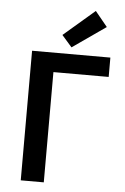

<svg xmlns="http://www.w3.org/2000/svg" viewBox="-59 -923 628 965"><g transform="rotate(5 255.0 -440.5)"><path d="M83 0V-653.8H478V-556.2H199.2V0ZM278.8 -688 228 -746.1 384.8 -880.9 446.8 -805.2Z"/></g></svg>

Font: Toshiba Sans Medium
Style: Regular
Weight: 500
Designer: Paul D. Hunt
Foundry: Toshiba Corporation
Version: Version 2.020;PS 2.0;hotconv 1.0.86;makeotf.lib2.5.63406